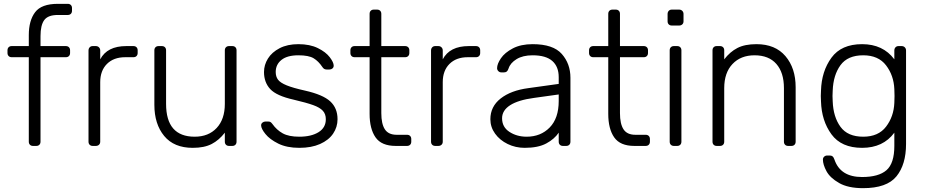

<svg xmlns="http://www.w3.org/2000/svg" viewBox="-20 -760 4821 1000"><path d="M152 0Q142 0 136 -6Q130 -12 130 -22V-462H41Q31 -462 25 -468Q19 -474 19 -484V-498Q19 -508 25 -514Q31 -520 41 -520H130V-577Q130 -653 163 -696.5Q196 -740 281 -740H333Q343 -740 349 -734Q355 -728 355 -718V-704Q355 -694 349 -688Q343 -682 333 -682H281Q230 -682 210.5 -655.5Q191 -629 191 -572V-520H323Q333 -520 339 -514Q345 -508 345 -498V-484Q345 -474 339 -468Q333 -462 323 -462H191V-22Q191 -12 185 -6Q179 0 169 0Z M463 0Q453 0 447 -6Q441 -12 441 -22V-497Q441 -507 447 -513.5Q453 -520 463 -520H479Q489 -520 495.5 -513.5Q502 -507 502 -497V-451Q538 -520 638 -520H675Q685 -520 691 -514Q697 -508 697 -498V-484Q697 -474 691 -468Q685 -462 675 -462H632Q572 -462 537 -427Q502 -392 502 -332V-22Q502 -12 495.5 -6Q489 0 479 0Z M984 10Q886 10 835 -52Q784 -114 784 -214V-498Q784 -508 790 -514Q796 -520 806 -520H823Q833 -520 839 -514Q845 -508 845 -498V-219Q845 -48 994 -48Q1066 -48 1108.5 -93.5Q1151 -139 1151 -219V-498Q1151 -508 1157 -514Q1163 -520 1173 -520H1190Q1200 -520 1206 -514Q1212 -508 1212 -498V-22Q1212 -12 1206 -6Q1200 0 1190 0H1173Q1163 0 1157 -6Q1151 -12 1151 -22V-69Q1121 -30 1082.5 -10Q1044 10 984 10Z M1539 10Q1474 10 1429.5 -12Q1385 -34 1362.5 -62Q1340 -90 1340 -107Q1340 -116 1347 -121.5Q1354 -127 1362 -127H1377Q1384 -127 1388.5 -124.5Q1393 -122 1399 -114Q1421 -83 1452.5 -65.5Q1484 -48 1539 -48Q1601 -48 1639 -71.5Q1677 -95 1677 -139Q1677 -166 1661.5 -183Q1646 -200 1611.5 -212.5Q1577 -225 1509 -241Q1420 -261 1387.5 -296Q1355 -331 1355 -385Q1355 -422 1375.5 -455Q1396 -488 1436.5 -509Q1477 -530 1534 -530Q1594 -530 1635.5 -509.5Q1677 -489 1697.5 -462Q1718 -435 1718 -418Q1718 -409 1711.5 -403.5Q1705 -398 1696 -398H1681Q1667 -398 1659 -411Q1639 -441 1613.5 -456.5Q1588 -472 1534 -472Q1476 -472 1446 -448Q1416 -424 1416 -385Q1416 -361 1428 -345Q1440 -329 1473 -315.5Q1506 -302 1569 -288Q1662 -267 1700 -232Q1738 -197 1738 -139Q1738 -98 1715 -64Q1692 -30 1647 -10Q1602 10 1539 10Z M2041 0Q1967 0 1936 -44.5Q1905 -89 1905 -167V-462H1827Q1817 -462 1811 -468Q1805 -474 1805 -484V-498Q1805 -508 1811 -514Q1817 -520 1827 -520H1905V-688Q1905 -698 1911 -704Q1917 -710 1927 -710H1944Q1954 -710 1960 -704Q1966 -698 1966 -688V-520H2090Q2100 -520 2106 -514Q2112 -508 2112 -498V-484Q2112 -474 2106 -468Q2100 -462 2090 -462H1966V-171Q1966 -115 1984.5 -86.5Q2003 -58 2046 -58H2100Q2110 -58 2116 -52Q2122 -46 2122 -36V-22Q2122 -12 2116 -6Q2110 0 2100 0Z M2247 0Q2237 0 2231 -6Q2225 -12 2225 -22V-497Q2225 -507 2231 -513.5Q2237 -520 2247 -520H2263Q2273 -520 2279.5 -513.5Q2286 -507 2286 -497V-451Q2322 -520 2422 -520H2459Q2469 -520 2475 -514Q2481 -508 2481 -498V-484Q2481 -474 2475 -468Q2469 -462 2459 -462H2416Q2356 -462 2321 -427Q2286 -392 2286 -332V-22Q2286 -12 2279.5 -6Q2273 0 2263 0Z M2713 10Q2665 10 2624 -10Q2583 -30 2558.5 -64Q2534 -98 2534 -139Q2534 -205 2587.5 -247Q2641 -289 2732 -301L2890 -323V-358Q2890 -413 2856.5 -442.5Q2823 -472 2754 -472Q2703 -472 2670.5 -452Q2638 -432 2629 -404Q2625 -392 2619.5 -387.5Q2614 -383 2605 -383H2591Q2582 -383 2575.5 -389.5Q2569 -396 2569 -405Q2569 -427 2589 -456.5Q2609 -486 2651 -508Q2693 -530 2754 -530Q2861 -530 2906 -479Q2951 -428 2951 -355V-22Q2951 -12 2945 -6Q2939 0 2929 0H2912Q2902 0 2896 -6Q2890 -12 2890 -22V-69Q2868 -36 2825.5 -13Q2783 10 2713 10ZM2723 -48Q2796 -48 2843 -96Q2890 -144 2890 -234V-268L2761 -250Q2679 -239 2637 -212Q2595 -185 2595 -144Q2595 -98 2633.5 -73Q2672 -48 2723 -48Z M3284 0Q3210 0 3179 -44.5Q3148 -89 3148 -167V-462H3070Q3060 -462 3054 -468Q3048 -474 3048 -484V-498Q3048 -508 3054 -514Q3060 -520 3070 -520H3148V-688Q3148 -698 3154 -704Q3160 -710 3170 -710H3187Q3197 -710 3203 -704Q3209 -698 3209 -688V-520H3333Q3343 -520 3349 -514Q3355 -508 3355 -498V-484Q3355 -474 3349 -468Q3343 -462 3333 -462H3209V-171Q3209 -115 3227.5 -86.5Q3246 -58 3289 -58H3343Q3353 -58 3359 -52Q3365 -46 3365 -36V-22Q3365 -12 3359 -6Q3353 0 3343 0Z M3479 -627Q3469 -627 3463 -633Q3457 -639 3457 -649V-687Q3457 -697 3463 -703.5Q3469 -710 3479 -710H3517Q3527 -710 3533.5 -703.5Q3540 -697 3540 -687V-649Q3540 -639 3533.5 -633Q3527 -627 3517 -627ZM3490 0Q3480 0 3474 -6Q3468 -12 3468 -22V-498Q3468 -508 3474 -514Q3480 -520 3490 -520H3507Q3517 -520 3523 -514Q3529 -508 3529 -498V-22Q3529 -12 3523 -6Q3517 0 3507 0Z M3713 0Q3703 0 3697 -6Q3691 -12 3691 -22V-498Q3691 -508 3697 -514Q3703 -520 3713 -520H3730Q3740 -520 3746 -514Q3752 -508 3752 -498V-451Q3782 -490 3820.5 -510Q3859 -530 3920 -530Q4018 -530 4071 -467.5Q4124 -405 4124 -306V-22Q4124 -12 4118 -6Q4112 0 4102 0H4085Q4075 0 4069 -6Q4063 -12 4063 -22V-301Q4063 -382 4023.5 -427Q3984 -472 3910 -472Q3838 -472 3795 -426.5Q3752 -381 3752 -301V-22Q3752 -12 3746 -6Q3740 0 3730 0Z M4475 220Q4397 220 4350 193Q4303 166 4284.5 131.5Q4266 97 4266 71Q4266 62 4272.5 56Q4279 50 4288 50H4302Q4311 50 4316.5 54.5Q4322 59 4326 71Q4357 162 4470 162Q4556 162 4597 126.5Q4638 91 4638 0V-69Q4580 10 4470 10Q4362 10 4310.5 -60.5Q4259 -131 4256 -232L4255 -260L4256 -288Q4259 -389 4310.5 -459.5Q4362 -530 4470 -530Q4579 -530 4638 -451V-497Q4638 -507 4644 -513.5Q4650 -520 4660 -520H4676Q4686 -520 4692.5 -513.5Q4699 -507 4699 -497V-10Q4699 97 4649 158.5Q4599 220 4475 220ZM4476 -48Q4555 -48 4595 -100.5Q4635 -153 4638 -224Q4639 -234 4639 -260Q4639 -286 4638 -296Q4635 -367 4595 -419.5Q4555 -472 4476 -472Q4395 -472 4357.5 -420.5Q4320 -369 4317 -288L4316 -260L4317 -232Q4320 -151 4357.5 -99.5Q4395 -48 4476 -48Z"/></svg>

Font: Rubik AZ
Style: Regular
Weight: 300
Designer: Hubert and Fischer
Foundry: Hubert & Fischer
Version: Version 2.000